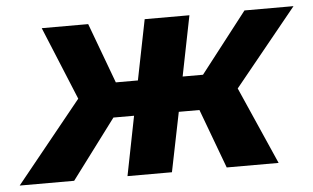

<svg xmlns="http://www.w3.org/2000/svg" viewBox="-92 -602 1088 667"><g transform="rotate(-5 452.0 -269.0)"><path d="M735 -270 854 0H673L596 -207H524L482 0H327L368 -207H296L141 0H-49L180 -283L75 -538H237L315 -328H392L434 -538H590L548 -328H619L782 -538H953Z"/></g></svg>

Font: Montserrat Alternates
Style: Bold Italic
Weight: 700
Italic angle: -11.3°
Designer: Julieta Ulanovsky
Foundry: Julieta Ulanovsky
Version: Version 7.200